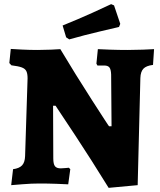

<svg xmlns="http://www.w3.org/2000/svg" viewBox="-20 -885 773 926"><path d="M248 -375H236L237 -121Q237 -94 245 -83.5Q253 -73 273 -73Q284 -73 296 -74.5Q308 -76 312 -76L319 -69L309 4Q293 3 251.5 1.5Q210 0 170 0Q132 0 89.5 3.5Q47 7 34 8L43 -69Q73 -73 86.5 -87.5Q100 -102 101 -132L113 -507Q113 -530 107 -542Q101 -554 84.5 -560Q68 -566 35 -570L25 -581L32 -649Q44 -648 84 -646Q124 -644 161 -644Q191 -644 226 -645.5Q261 -647 271 -648Q342 -529 424 -401.5Q506 -274 506 -276H518L516 -526Q515 -551 507.5 -560Q500 -569 483 -569H450L445 -578L452 -648Q468 -647 510.5 -645.5Q553 -644 596 -644Q629 -644 669.5 -645.5Q710 -647 723 -648L718 -572Q685 -568 671.5 -553.5Q658 -539 657 -509L644 8L504 21Q418 -118 343.5 -231Q269 -344 248 -375ZM299 -705 282 -762Q354 -791 425 -823Q496 -855 516 -865L530 -859L560 -770L554 -755Q533 -750 460.5 -733Q388 -716 314 -695Z"/></svg>

Font: Alegreya SC ExtraBold
Style: Regular
Weight: 800
Designer: Juan Pablo del Peral
Foundry: Huerta Tipografica
Version: Version 2.007; ttfautohint (v1.6)